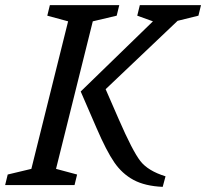

<svg xmlns="http://www.w3.org/2000/svg" viewBox="-40 -720 802 747"><path d="M-20 0 -10 -41 82 -63 225 -637 144 -659 154 -700H424L414 -659L321 -637L178 -63L260 -41L250 0ZM274 -364 555 -637 494 -659 504 -700H742L732 -659L651 -639L371 -373L422 -256Q476 -132 506 -93.5Q536 -55 604 -34L593 7Q524 4 479.5 -20Q435 -44 404.5 -88.5Q374 -133 336 -221Z"/></svg>

Font: Volkhov
Style: Italic
Weight: 400
Italic angle: -12°
Designer: Cyreal (www.cyreal.org)
Foundry: Cyreal (www.cyreal.org)
Version: Version 1.010